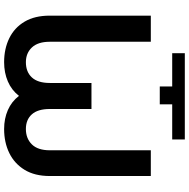

<svg xmlns="http://www.w3.org/2000/svg" viewBox="-12 -926 948 965"><g transform="rotate(90 462.5 -444.0)"><path d="M397.5 -429.2H528.3V-219.7Q528.3 -159.7 555.2 -129.6Q582 -99.6 628.9 -99.6Q676.3 -99.6 706.1 -129.6Q735.8 -159.7 735.8 -219.7V-727.5H865.2V-219.7Q865.2 -144 834 -93Q802.7 -42 749.5 -16.1Q696.3 9.8 628.9 9.8Q576.7 9.8 533.7 -9Q490.7 -27.8 462.4 -64.9Q433.6 -27.8 389.9 -9Q346.2 9.8 293 9.8Q225.6 9.8 172.6 -16.1Q119.6 -42 89.4 -93Q59.1 -144 59.1 -219.7V-727.5H190.4V-219.7Q190.4 -160.2 219 -129.9Q247.6 -99.6 293 -99.6Q341.8 -99.6 369.6 -129.6Q397.5 -159.7 397.5 -219.7ZM415 -835H248V-898.4H681.6V-835H504.9V-772.5H415Z"/></g></svg>

Font: Inter Display Semi Bold
Style: Regular
Weight: 600
Designer: Rasmus Andersson
Foundry: rsms
Version: Version 4.000;git-37864ae